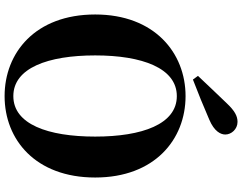

<svg xmlns="http://www.w3.org/2000/svg" viewBox="-129 -904 1053 835"><g transform="rotate(90 397.5 -486.5)"><path d="M310 -821 326 -799C384 -821 442 -845 500 -870C552 -892 565 -920 565 -940C565 -966 542 -993 510 -993C485 -993 462 -981 429 -946C392 -908 351 -864 310 -821ZM398 20C587 20 752 -114 752 -374C752 -633 586 -767 398 -767C210 -767 43 -632 43 -374C43 -113 210 20 398 20ZM398 -18C276 -18 221 -168 221 -374C221 -578 276 -729 398 -729C520 -729 574 -578 574 -374C574 -168 520 -18 398 -18Z"/></g></svg>

Font: Source Han Serif KR Heavy
Style: Regular
Weight: 900
Designer: Ryoko NISHIZUKA 西塚涼子 (kana & ideographs); Frank Grießhammer (Latin, Greek & Cyrillic); Wenlong ZHANG 张文龙 (bopomofo); San
Foundry: Adobe
Version: Version 2.001;hotconv 1.1.0;makeotfexe 2.6.0